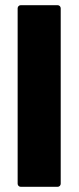

<svg xmlns="http://www.w3.org/2000/svg" viewBox="-20 -720 303 740"><path d="M60 -700H202Q207 -700 210.5 -696.5Q214 -693 214 -688V-12Q214 -7 210.5 -3.5Q207 0 202 0H60Q55 0 51.5 -3.5Q48 -7 48 -12V-688Q48 -693 51.5 -696.5Q55 -700 60 -700Z"/></svg>

Font: BARLOWEXTRABOLD
Style: Regular
Weight: 800
Designer: Jeremy Tribby
Foundry: Tribby Type
Version: Version 1.422